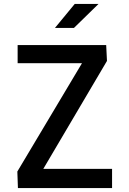

<svg xmlns="http://www.w3.org/2000/svg" viewBox="-20 -960 660 980"><path d="M70 -730V-637.5H398.5L68.5 -84.5L71.5 0H552V-98H201L526 -649L522 -730ZM260.5 -817.5 361.5 -940H483L357.5 -817.5Z"/></svg>

Font: Monaspace Neon Medium
Style: Regular
Weight: 500
Designer: Riley Cran & the Lettermatic Team
Foundry: Lettermatic
Version: Version 1.200 (Monaspace Neon)